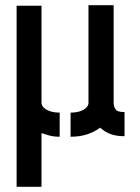

<svg xmlns="http://www.w3.org/2000/svg" viewBox="-20 -720 539 740"><path d="M44 0V-698H140V-323Q140 -314 148.5 -305.5Q157 -297 172.5 -291.5Q188 -286 210 -286V-193Q185 -193 167.5 -198.5Q150 -204 140 -207V0ZM252 -193V-286Q274 -286 289.5 -291.5Q305 -297 313 -305.5Q321 -314 321 -323V-700H418V-324Q418 -310 425 -299Q432 -288 460 -288V-195Q428 -195 405.5 -203.5Q383 -212 366 -228Q345 -212 316.5 -202.5Q288 -193 252 -193Z"/></svg>

Font: Stick No Bills ExtraLight SemiBold
Style: Regular
Weight: 600
Version: Version 2.000